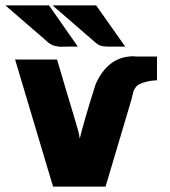

<svg xmlns="http://www.w3.org/2000/svg" viewBox="-49 -693 632 713"><path d="M7 -472H163Q180 -413 195.5 -361.5Q211 -310 218.5 -285Q226 -260 232 -239.5Q238 -219 240.5 -210Q243 -201 244.5 -194Q246 -187 247 -178Q265 -251 306 -380Q352 -484 447 -484H450Q452 -483 454 -483H534V-395Q511 -394 494.5 -389.5Q478 -385 469 -380.5Q460 -376 454 -367.5Q448 -359 446.5 -353.5Q445 -348 442.5 -337.5Q440 -327 439 -323L343 0H148ZM-29 -673H133L240 -520H209Q203 -520 190 -519.5Q177 -519 172 -519.5Q167 -520 157 -522Q147 -524 138 -529.5Q129 -535 119 -545ZM146 -673H308L416 -520H355Q332 -520 321.5 -524.5Q311 -529 294 -545Z"/></svg>

Font: Coval
Style: Black
Weight: 1000
Foundry: Context Ltd
Version: Version 001.000